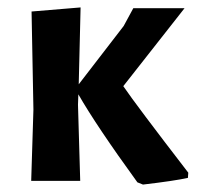

<svg xmlns="http://www.w3.org/2000/svg" viewBox="-20 -487 534 517"><path d="M64 0 70 -192 65 -456 197 -467 192 -260 313 -417 339 -465H477L312 -255Q346 -205 487 -22L486 -8Q450 0 365 10L350 4Q239 -149 191 -233L190 -205L196 0Z"/></svg>

Font: Alegreya Sans SC
Style: Bold
Weight: 700
Designer: Juan Pablo del Peral
Foundry: Huerta Tipografica
Version: Version 2.007